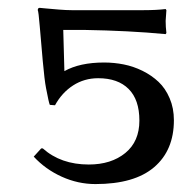

<svg xmlns="http://www.w3.org/2000/svg" viewBox="-20 -459 470 489"><path d="M230 -259.8Q194.8 -259.8 166.3 -241.5Q137.7 -223.1 120.1 -190.9L106.9 -191.9Q104.5 -196.3 97.2 -234.9Q93.3 -254.9 88.9 -303.7Q84.5 -352.5 81.3 -391.4Q78.1 -430.2 76.2 -433.1Q76.2 -439 81.1 -439Q82.5 -439 96.9 -437.5Q111.3 -436 130.4 -434.6Q149.4 -433.1 162.1 -433.1H346.2Q378.9 -433.1 401.9 -436L403.8 -433.1Q401.9 -406.7 401.9 -405.8Q401.9 -390.6 403.8 -375L401.9 -372.1Q309.1 -380.9 193.8 -382.8H141.1L144 -277.8Q183.1 -299.8 245.1 -299.8Q270.5 -299.8 295.2 -294.9Q319.8 -290 343 -278.6Q366.2 -267.1 383.8 -250.5Q401.4 -233.9 412.1 -208.7Q422.9 -183.6 422.9 -152.8Q422.9 -76.2 372.6 -33.2Q322.3 9.8 223.1 9.8Q178.7 9.8 137.2 -9Q95.7 -27.8 65.9 -60.1L85 -81.1H88.9Q134.8 -40 206.1 -40Q263.2 -40 299.1 -69.3Q335 -98.6 335 -151.9Q335 -205.1 307.6 -232.4Q280.3 -259.8 230 -259.8Z"/></svg>

Font: Linear Smooth
Style: Regular
Weight: 400
Designer: Philipp H. Poll, Flanker
Foundry: Philipp H. Poll, reworked by Flanker
Version: Version 1.061 | FøM Fix